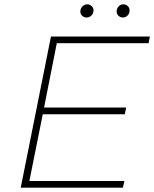

<svg xmlns="http://www.w3.org/2000/svg" viewBox="-20 -869 714 889"><path d="M116 -31H556L549 0H76L216 -700H674L668 -669H243L184 -371H564L558 -340H178ZM549 -788Q537 -788 528.5 -796Q520 -804 520 -816Q520 -829 529 -839Q538 -849 551 -849Q563 -849 571.5 -841Q580 -833 580 -821Q580 -807 571 -797.5Q562 -788 549 -788ZM381 -788Q369 -788 360.5 -796Q352 -804 352 -816Q352 -829 361.5 -839Q371 -849 384 -849Q395 -849 404 -841Q413 -833 413 -821Q413 -807 403.5 -797.5Q394 -788 381 -788Z"/></svg>

Font: Montserrat ExtraLight
Style: Italic
Weight: 200
Italic angle: -11.3°
Designer: Julieta Ulanovsky
Foundry: Julieta Ulanovsky
Version: Version 9.000; ttfautohint (v1.8.4.7-5d5b)